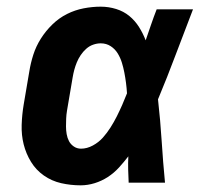

<svg xmlns="http://www.w3.org/2000/svg" viewBox="-20 -548 640 576"><path d="M222 8Q192 8 163.5 1.5Q135 -5 111.5 -21.5Q88 -38 73 -62.5Q58 -87 51 -115Q44 -143 45 -173.5Q46 -204 51 -234L68 -334Q72 -359 80 -384Q88 -409 102.5 -432Q117 -455 137 -474.5Q157 -494 181 -506Q205 -518 231 -523Q257 -528 282 -528Q306 -528 328.5 -521Q351 -514 368 -500Q385 -486 397 -467Q409 -448 417 -427Q425 -450 433 -473.5Q441 -497 450 -520H559Q533 -453 507.5 -385Q482 -317 454 -250Q461 -188 465 -125Q469 -62 475 0H366Q365 -20 364.5 -39.5Q364 -59 365 -79Q352 -62 337 -45.5Q322 -29 303.5 -17Q285 -5 264 1.5Q243 8 222 8ZM223 -102Q241 -102 258.5 -111.5Q276 -121 288.5 -135Q301 -149 311.5 -165.5Q322 -182 330.5 -199Q339 -216 346.5 -233Q354 -250 361 -268Q360 -284 358 -299.5Q356 -315 353 -330.5Q350 -346 345.5 -360.5Q341 -375 333 -388Q325 -401 312 -409.5Q299 -418 282 -418Q271 -418 259.5 -414Q248 -410 238.5 -401.5Q229 -393 222 -382.5Q215 -372 210.5 -361Q206 -350 203 -339Q200 -328 198 -316L181 -216Q179 -204 178.5 -192Q178 -180 178 -168.5Q178 -157 180 -145.5Q182 -134 187 -124.5Q192 -115 201.5 -108.5Q211 -102 223 -102Z"/></svg>

Font: Iosevka HT Extrabold Extended
Style: Italic
Weight: 800
Width: 7
Italic angle: -9°
Monospace: yes
Designer: Belleve Invis
Foundry: Belleve Invis
Version: Version 32.3.0; ttfautohint (v1.8.4)